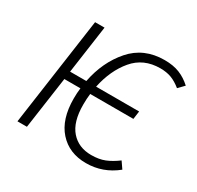

<svg xmlns="http://www.w3.org/2000/svg" viewBox="-152 -870 1080 1055"><g transform="rotate(30 388.0 -342.5)"><path d="M352 -381H625L618 -330H344Q340 -298 340 -260Q340 -151 387.5 -96.5Q435 -42 516 -42Q565 -42 601 -56.5Q637 -71 676 -100L705 -58Q620 11 513 11Q406 11 342 -60.5Q278 -132 278 -263Q278 -299 282 -330H180L133 0H73L170 -685H230L187 -381H290Q316 -514 395.5 -605Q475 -696 606 -696Q661 -696 701 -680Q741 -664 776 -632L741 -596Q709 -622 678.5 -633.5Q648 -645 608 -645Q502 -645 439 -570Q376 -495 352 -381Z"/></g></svg>

Font: Fira Sans Light
Style: Italic
Weight: 300
Italic angle: -8°
Designer: bBox Type GmbH & Carrois Corporate GbR & Edenspiekermann AG
Foundry: bBox Type GmbH & Carrois Corporate GbR & Edenspiekermann AG
Version: Version 4.301